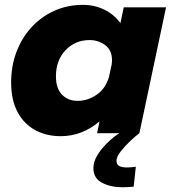

<svg xmlns="http://www.w3.org/2000/svg" viewBox="-20 -562 720 810"><path d="M236 12.5Q175.5 12.5 128.2 -13.2Q81 -39 54 -89.5Q27 -140 27 -215Q27 -283 49.2 -342.2Q71.5 -401.5 112.2 -446.2Q153 -491 208.5 -516.2Q264 -541.5 330.5 -541.5Q379 -541.5 420.2 -521.2Q461.5 -501 488 -464.5L502 -531H680.5L568 0H389.5L400 -50Q326.5 12.5 236 12.5ZM216 -240Q216 -188.5 241.8 -162.5Q267.5 -136.5 307.5 -136.5Q349.5 -136.5 387 -161.8Q424.5 -187 439.5 -236L451 -289.5Q452.5 -300 452.5 -308Q452.5 -350.5 423.5 -371.8Q394.5 -393 358.5 -393Q297 -393 256.5 -350.2Q216 -307.5 216 -240ZM553 141.5 544 225.5Q534 226.5 522 227.2Q510 228 497 228Q446 228 410 208.8Q374 189.5 374 147.5Q374 119 392.2 90.2Q410.5 61.5 436 37.5Q461.5 13.5 483 0H568Q553 11 530.2 32.2Q507.5 53.5 489.5 76.5Q471.5 99.5 471.5 115.5Q471.5 133 484 138.8Q496.5 144.5 515.5 144.5Q525 144.5 535 143.5Q545 142.5 553 141.5Z"/></svg>

Font: Epilogue ExtraBold
Style: Italic
Weight: 800
Italic angle: -12°
Designer: Tyler Finck
Foundry: Etcetera Type Co
Version: Version 2.111; ttfautohint (v1.8.3)